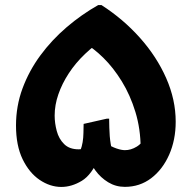

<svg xmlns="http://www.w3.org/2000/svg" viewBox="-20 -739 762 763"><path d="M678.2 -255.3Q678.2 -182.9 652.2 -124.1Q626.1 -65.2 580.8 -30.8Q535.4 3.6 476.1 3.6Q440 3.6 409.9 -14.7Q379.8 -33 358.8 -62Q337.9 -91 325.7 -124.6L372.8 -112.3Q345.1 -44.5 304.9 -20.3Q264.7 3.9 223.7 3.9Q179.1 3.9 137.6 -24.1Q96.1 -52.2 69.8 -106.4Q43.6 -160.7 43.6 -240.3Q43.6 -317.6 69.5 -387.7Q95.4 -457.7 140.5 -518.9Q185.6 -580.1 244.9 -630.9Q304.2 -681.6 370.3 -718.9H383.2Q469.3 -663.6 536.1 -588.8Q602.8 -514 640.5 -428.4Q678.2 -342.8 678.2 -255.3ZM562.9 -204.9 539 -149.3Q538.7 -226.6 518.2 -293.7Q497.8 -360.8 464.3 -415.3Q430.8 -469.9 390.5 -509.5Q350.2 -549.2 310.2 -570.9L401.7 -589.2Q355.9 -560.9 318 -524.7Q280.1 -488.6 253.3 -447.5Q226.5 -406.5 211.9 -364Q197.2 -321.6 197.2 -279.7Q197.2 -249.7 205.5 -218.5Q213.8 -187.2 234.9 -166.4Q256 -145.5 292.6 -145.6Q300.6 -145.6 310.1 -147.7Q319.5 -149.7 329.4 -153.7L270.7 -81Q289.3 -114.3 300.1 -142.7Q310.9 -171 311.6 -210.8L312.3 -246.6L403.9 -267.3H413.7L414.4 -232.4Q415.1 -196.4 420 -166.7Q424.8 -136.9 438.7 -94.1L400.6 -170.2Q422.7 -155.9 442.6 -149.1Q462.5 -142.3 476.1 -142.3Q500.1 -142 523.6 -156.4Q547.1 -170.7 562.9 -204.9Z"/></svg>

Font: Kufam
Style: Italic
Weight: 400
Italic angle: -11°
Designer: Artur Schmal
Foundry: Original Type
Version: Version 1.301; ttfautohint (v1.8.3)